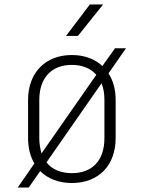

<svg xmlns="http://www.w3.org/2000/svg" viewBox="-20 -805 640 855"><path d="M274 -645H327L439 -785H380ZM59 30H108L159 -43C193 -9 242 10 300 10C419 10 495 -68 495 -190V-360C495 -406 484 -447 463 -478L541 -590H492L436 -511C403 -542 356 -560 300 -560C182 -560 105 -481 105 -360V-190C105 -146 115 -108 133 -77ZM155 -190V-360C155 -458 209 -516 300 -516C347 -516 384 -500 409 -472L165 -122C159 -142 155 -165 155 -190ZM300 -34C250 -34 211 -51 187 -82L432 -434C441 -413 445 -388 445 -360V-190C445 -91 392 -34 300 -34Z"/></svg>

Font: JetBrains Mono Thin
Style: Regular
Weight: 100
Monospace: yes
Designer: Philipp Nurullin, Konstantin Bulenkov
Foundry: JetBrains
Version: Version 2.305